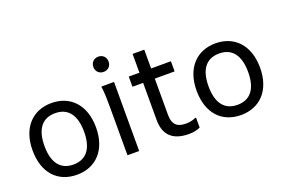

<svg xmlns="http://www.w3.org/2000/svg" viewBox="-100 -1087 2096 1421"><g transform="rotate(-20 948.0 -376.0)"><path d="M52 -274C52 -96 150 8 302 8C450 8 552 -96 552 -274C552 -452 450 -556 302 -556C154 -556 52 -452 52 -274ZM146 -274C146 -408 202 -476 302 -476C402 -476 458 -408 458 -274C458 -140 402 -72 302 -72C202 -72 146 -140 146 -274Z M746 -640C780 -640 806 -664 806 -700C806 -736 780 -760 746 -760C712 -760 686 -736 686 -700C686 -664 712 -640 746 -640ZM700 -372V0H792V-544H694L692 -536C700 -500 700 -412 700 -372Z M1264 -88C1244 -78 1216 -72 1188 -72C1116 -72 1084 -104 1084 -180V-464H1240V-544H1084V-692H992V-544H908V-464H992V-172C992 -64 1044 8 1184 8C1220 8 1252 0 1272 -10V-88Z M1344 -274C1344 -96 1442 8 1594 8C1742 8 1844 -96 1844 -274C1844 -452 1742 -556 1594 -556C1446 -556 1344 -452 1344 -274ZM1438 -274C1438 -408 1494 -476 1594 -476C1694 -476 1750 -408 1750 -274C1750 -140 1694 -72 1594 -72C1494 -72 1438 -140 1438 -274Z"/></g></svg>

Font: Kufam Arabic Latin Roman Normal
Style: Regular
Weight: 400
Designer: Wael Morcos & Artur Schmal
Version: Version 1.200;PS 001.200;hotconv 1.0.88;makeotf.lib2.5.64775